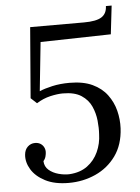

<svg xmlns="http://www.w3.org/2000/svg" viewBox="-55 -808 632 867"><g transform="rotate(-5 261.5 -374.5)"><path d="M484 -765 469 -636 150 -629 127 -408Q150 -418 185.5 -426Q221 -434 264 -434Q326 -434 367.5 -414.5Q409 -395 433.5 -362Q458 -329 468 -289.5Q478 -250 476 -209Q472 -135 436 -85Q400 -35 343.5 -9.5Q287 16 222 16Q158 16 115.5 -6Q73 -28 53 -61Q33 -94 36 -128Q38 -151 52 -164Q66 -177 85 -177Q99 -177 109 -171Q119 -165 124.5 -155Q130 -145 130 -133Q130 -124 127 -112.5Q124 -101 116 -92Q117 -67 135 -51.5Q153 -36 179 -29Q205 -22 228 -23Q277 -26 309.5 -50Q342 -74 359 -111.5Q376 -149 377 -191Q379 -219 375.5 -253Q372 -287 358 -318Q344 -349 313.5 -369Q283 -389 230 -389Q205 -389 172.5 -381.5Q140 -374 110 -355L83 -380L109 -700H353Q409 -700 433 -715.5Q457 -731 458 -765Z"/></g></svg>

Font: Lora
Style: Italic
Weight: 400
Italic angle: -3°
Designer: Olga Karpushina, Alexei Vanyashin (Cyrillic)
Foundry: Cyreal
Version: Version 3.008